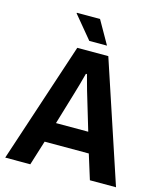

<svg xmlns="http://www.w3.org/2000/svg" viewBox="-127 -965 893 1058"><g transform="rotate(15 320.0 -436.5)"><path d="M386 -741H285L178 -870L179 -873H311ZM4 0 231 -687H408L636 0H487L443 -141H191L147 0ZM225 -256H409L354 -440Q350 -452 344 -473.5Q338 -495 331.5 -518.5Q325 -542 320 -561H314Q307 -533 296.5 -496.5Q286 -460 280 -440Z"/></g></svg>

Font: Archivo SemiCondensed
Style: Bold
Weight: 680
Width: 4
Designer: Hector Gatti
Foundry: Omnibus-Type
Version: Version 2.001; ttfautohint (v1.8.3)